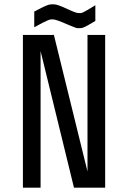

<svg xmlns="http://www.w3.org/2000/svg" viewBox="-20 -860 587 880"><path d="M214 -840H229Q237 -840 253 -834Q269 -828 286 -820Q328 -800 340 -800H350Q357 -800 382.5 -815Q408 -830 417 -836V-764Q409 -759 384.5 -745Q360 -731 349 -731H334Q329 -731 289 -748Q237 -771 224 -771H214Q205 -771 176 -756Q147 -741 137 -735V-807Q146 -812 174 -826Q202 -840 214 -840ZM319 0 166 -626V0H85V-700H227L381 -74V-700H462V0Z"/></svg>

Font: Share Tech
Style: Regular
Weight: 400
Designer: Ralph du Carrois
Foundry: Carrois Type Design
Version: Version 1.100